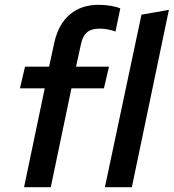

<svg xmlns="http://www.w3.org/2000/svg" viewBox="-20 -778 722 798"><path d="M80 0 166 -411H63L84 -501H184L206 -602Q223 -678 270.5 -718Q318 -758 390 -758Q415 -758 439.5 -754Q464 -750 480 -743L460 -647Q426 -659 394 -659Q360 -659 341.5 -643.5Q323 -628 316 -592L296 -501H433L412 -411H277L191 0ZM416 0 568 -717 682 -737 528 0Z"/></svg>

Font: Red Hat Text SemiBold
Style: Italic
Weight: 600
Italic angle: -12°
Designer: Pentagram, MCKL
Foundry: Pentagram, MCKL
Version: Version 1.023